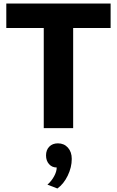

<svg xmlns="http://www.w3.org/2000/svg" viewBox="-20 -732 669 1097"><path d="M230 -572H16V-712H612V-572H398V0H230ZM304 225Q277 225 260 205.5Q243 186 243 156Q243 125 261.5 106Q280 87 311 87Q346 87 368 111.5Q390 136 390 176Q390 224 367 271.5Q344 319 308 345L251 323Q274 303 289 275.5Q304 248 304 225Z"/></svg>

Font: Metropolitano
Style: Bold
Weight: 700
Designer: Fonts by Alex Slobzheninov & Chris M. Simpson / Changes by Cristiano Sobral
Foundry: Fonts by Alex Slobzheninov & Chris M. Simpson / Changes by Cristiano Sobral
Version: Version 1.00;August 30, 2020;FontCreator 13.0.0.2681 64-bit